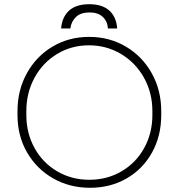

<svg xmlns="http://www.w3.org/2000/svg" viewBox="-20 -877 848 911"><path d="M63 -331V-350Q63 -449 107.5 -529.5Q152 -610 229.5 -656Q307 -702 403 -702Q499 -702 577 -656Q655 -610 700 -529.5Q745 -449 745 -350V-331Q745 -232 701.5 -153.5Q658 -75 581 -30.5Q504 14 407 14Q310 14 231.5 -31Q153 -76 108 -154.5Q63 -233 63 -331ZM703 -331V-350Q703 -437 663 -508.5Q623 -580 554 -621Q485 -662 402 -662Q319 -662 251 -621Q183 -580 144 -508.5Q105 -437 105 -350V-331Q105 -245 144 -174.5Q183 -104 251.5 -64Q320 -24 404 -24Q488 -24 556.5 -64Q625 -104 664 -174.5Q703 -245 703 -331ZM536 -742H492Q490 -776 467.5 -797Q445 -818 405 -818Q363 -818 340.5 -796.5Q318 -775 314 -742H270Q274 -795 307 -826Q340 -857 404 -857Q465 -857 498.5 -827Q532 -797 536 -742Z"/></svg>

Font: Bellota Text Light
Style: Regular
Weight: 300
Designer: Kemie Guaida
Foundry: Kemie Guaida
Version: Version 4.001